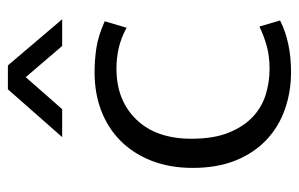

<svg xmlns="http://www.w3.org/2000/svg" viewBox="-152 -578 739 474"><g transform="rotate(-90 217.0 -340.5)"><path d="M284 -44Q316 -44 341 -51Q366 -58 389 -69L404 -18Q350 9 277 9Q228 9 185 -6Q142 -21 109.5 -51.5Q77 -82 58.5 -127.5Q40 -173 40 -234Q40 -290 57.5 -335Q75 -380 106.5 -411.5Q138 -443 181 -459.5Q224 -476 276 -476Q307 -476 336.5 -471.5Q366 -467 402 -451L386 -397Q360 -411 335.5 -416.5Q311 -422 285 -422Q207 -422 159.5 -373Q112 -324 112 -237Q112 -182 127 -145Q142 -108 166 -85.5Q190 -63 221 -53.5Q252 -44 284 -44ZM407 -556H341L264 -646L185 -556H116L234 -690H293Z"/></g></svg>

Font: Mukta Vaani Light
Style: Regular
Weight: 300
Designer: Noopur Datye, Girish Dalvi, Yashodeep Gholap, Pallavi Karambelkar
Foundry: Ek Type
Version: Version 2.538;PS 1.000;hotconv 16.6.51;makeotf.lib2.5.65220;